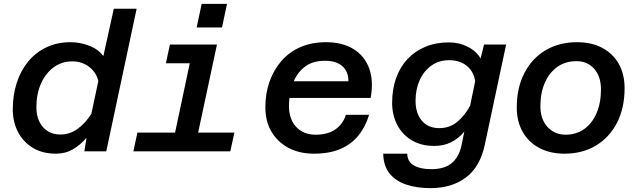

<svg xmlns="http://www.w3.org/2000/svg" viewBox="-20 -782 3294 992"><path d="M345 -564Q394 -564 441.5 -545.5Q489 -527 514 -492L568 -737H686L529 0H416L427 -70Q395 -33 356.5 -10.5Q318 12 269 12Q199 12 149 -18.5Q99 -49 72.5 -101Q46 -153 46 -217Q46 -291 66.5 -354Q87 -417 125.5 -464Q164 -511 219.5 -537.5Q275 -564 345 -564ZM291 -87Q341 -87 381.5 -116.5Q422 -146 452 -194L488 -363Q477 -409 440 -437Q403 -465 353 -465Q299 -465 257 -434Q215 -403 191.5 -349.5Q168 -296 168 -228Q168 -186 183 -154.5Q198 -123 225.5 -105Q253 -87 291 -87Z M864 0 981 -552H1101L983 0ZM669 0 690 -97H1191L1170 0ZM837 -455 858 -552H1041L1020 -455ZM996 -640 1022 -762H1153L1127 -640Z M1602 12Q1528 12 1471.5 -17.5Q1415 -47 1383 -101Q1351 -155 1351 -228Q1351 -299 1372.5 -360Q1394 -421 1434 -467Q1474 -513 1532 -538.5Q1590 -564 1664 -564Q1749 -564 1806.5 -528.5Q1864 -493 1887.5 -428.5Q1911 -364 1895 -276H1448L1467 -362H1780Q1781 -410 1750 -439Q1719 -468 1659 -468Q1592 -468 1551 -434Q1510 -400 1491.5 -346.5Q1473 -293 1473 -234Q1473 -189 1489.5 -156Q1506 -123 1537 -104.5Q1568 -86 1609 -86Q1676 -86 1715 -115Q1754 -144 1767 -189H1887Q1869 -128 1832.5 -82.5Q1796 -37 1739 -12.5Q1682 12 1602 12Z M2463 -480 2481 -552H2595L2485 -35Q2461 79 2388 134.5Q2315 190 2204 190Q2132 190 2077 171Q2022 152 1991.5 112.5Q1961 73 1960 12H2084Q2085 53 2118 72.5Q2151 92 2208 92Q2279 92 2316 59Q2353 26 2365 -34L2379 -102Q2349 -66 2310.5 -47Q2272 -28 2224 -28Q2155 -28 2106 -58Q2057 -88 2031.5 -138.5Q2006 -189 2006 -250Q2006 -321 2026.5 -378.5Q2047 -436 2085.5 -477Q2124 -518 2178 -540.5Q2232 -563 2300 -563Q2352 -563 2396.5 -540.5Q2441 -518 2463 -480ZM2250 -120Q2303 -120 2342 -152Q2381 -184 2409 -236L2435 -362Q2428 -412 2392 -441.5Q2356 -471 2301 -471Q2247 -471 2208 -442.5Q2169 -414 2148 -367Q2127 -320 2127 -261Q2127 -197 2159.5 -158.5Q2192 -120 2250 -120Z M2897 12Q2822 12 2766.5 -17.5Q2711 -47 2680.5 -100.5Q2650 -154 2650 -227Q2650 -329 2689.5 -405Q2729 -481 2799 -522.5Q2869 -564 2961 -564Q3037 -564 3092 -534.5Q3147 -505 3177 -452Q3207 -399 3207 -326Q3207 -224 3168 -148Q3129 -72 3059 -30Q2989 12 2897 12ZM2901 -86Q2957 -86 2998 -115Q3039 -144 3062 -197Q3085 -250 3085 -320Q3085 -387 3050 -426.5Q3015 -466 2958 -466Q2902 -466 2860.5 -437Q2819 -408 2795.5 -355.5Q2772 -303 2772 -232Q2772 -189 2788 -156.5Q2804 -124 2833.5 -105Q2863 -86 2901 -86Z"/></svg>

Font: Azeret Mono Thin Medium
Style: Italic
Weight: 500
Italic angle: -12°
Version: Version 1.002